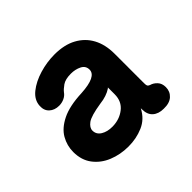

<svg xmlns="http://www.w3.org/2000/svg" viewBox="-102 -822 629 629"><g transform="rotate(-45 212.5 -507.5)"><path d="M170 -315Q133 -315.2 101.1 -328.2Q69.2 -341.2 49.6 -367Q30 -392.8 30 -430.2Q30 -460 44.8 -485.8Q59.5 -511.5 93.9 -528.5Q128.2 -545.5 186 -547.8Q258.8 -552 258.8 -583.5Q258.8 -601.2 242.5 -609.4Q226.2 -617.5 206.2 -617.5Q180 -617.5 166.4 -607.9Q152.8 -598.2 147 -590.5Q140 -580.5 128.8 -575.4Q117.5 -570.2 105 -570.2Q84 -570.2 71 -582.2Q58 -594.2 59.2 -615Q60.5 -641.2 84.1 -660.2Q107.8 -679.2 142.5 -689.6Q177.2 -700 212.5 -700Q257.8 -700 289.1 -683Q320.5 -666 337 -635.4Q353.5 -604.8 353.5 -562.2V-426Q353.5 -416.8 355.2 -413.5Q357 -410.2 363 -407.8Q375.5 -404.5 385.2 -394Q395 -383.5 395 -366.2Q395 -346.2 380.8 -333.2Q366.5 -320.2 340 -321Q316.2 -321 302.1 -333.5Q288 -346 288 -370.8V-374.8H287.5Q270.8 -342.2 239 -328.5Q207.2 -314.8 170 -315ZM179.8 -398.2Q212.5 -398.5 236.1 -416.9Q259.8 -435.2 259.8 -468.5V-498Q259.8 -500 260 -499.8Q260.2 -499.5 256.8 -497Q247.2 -490.5 233.9 -486Q220.5 -481.5 205 -479.8Q154.8 -472 139.4 -460.5Q124 -449 124 -435.5Q124 -417.8 140.1 -407.9Q156.2 -398 179.8 -398.2Z"/></g></svg>

Font: National Park
Style: Regular
Weight: 400
Designer: Andrea Herstowski, Ben Hoepner
Version: Version 1.009